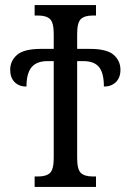

<svg xmlns="http://www.w3.org/2000/svg" viewBox="-20 -734 513 754"><path d="M116 -41H130Q162 -41 176.5 -55Q191 -69 191 -113V-494H167Q124 -494 104 -470Q84 -446 84 -394Q55 -394 37.5 -411.5Q20 -429 20 -460Q20 -495 47 -518.5Q74 -542 141 -542H191V-601Q191 -645 176.5 -659Q162 -673 130 -673H116V-714H357V-673H344Q312 -673 297.5 -659Q283 -645 283 -601V-542H333Q400 -542 426.5 -518.5Q453 -495 453 -460Q453 -429 435 -411.5Q417 -394 388 -394Q388 -447 369 -470.5Q350 -494 307 -494H283V-113Q283 -69 297.5 -55Q312 -41 344 -41H357V0H116Z"/></svg>

Font: Noto Serif Cond
Style: Regular
Weight: 400
Width: 3
Designer: Monotype Design Team
Foundry: Monotype Imaging Inc.
Version: Version 1.001